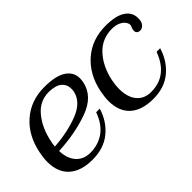

<svg xmlns="http://www.w3.org/2000/svg" viewBox="-57 -784 1099 1099"><g transform="rotate(-45 492.0 -235.0)"><path d="M120 -161Q122 -98 154 -62.5Q186 -27 240 -27Q304 -27 352.5 -61.5Q401 -96 427 -168H456Q432 -88 372 -39Q312 10 221 10Q128 10 78 -35Q28 -80 28 -165Q28 -195 36 -235Q59 -349 134.5 -414.5Q210 -480 319 -480Q411 -480 455 -450.5Q499 -421 499 -371Q499 -357 496 -342Q477 -247 365.5 -207Q254 -167 120 -161ZM422 -363Q422 -398 397 -419.5Q372 -441 317 -442Q243 -442 194 -382.5Q145 -323 127 -235Q122 -216 121 -196Q233 -204 319 -238Q405 -272 420 -341Q422 -349 422 -363Z M522 -164Q522 -193 530 -235Q553 -348 629 -414Q705 -480 815 -480Q897 -480 937.5 -453Q978 -426 978 -380Q978 -365 976 -357Q974 -344 962.5 -332Q951 -320 937 -320Q923 -320 916 -327Q909 -334 909 -345Q909 -350 910 -353Q910 -358 914.5 -368Q919 -378 919 -384Q919 -396 909 -409.5Q899 -423 878.5 -432.5Q858 -442 828 -442Q748 -442 694.5 -385Q641 -328 621 -235Q614 -201 614 -169Q614 -103 645 -65Q676 -27 732 -27Q864 -27 916 -168H945Q921 -88 862 -39Q803 10 713 10Q621 10 571.5 -34.5Q522 -79 522 -164Z"/></g></svg>

Font: Taviraj
Style: Italic
Weight: 400
Italic angle: -12°
Designer: Katatrad Team
Foundry: CadsonDemak
Version: Version 1.001